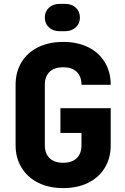

<svg xmlns="http://www.w3.org/2000/svg" viewBox="-20 -955 640 985"><path d="M60 -210V-520Q60 -586 90.5 -636Q121 -686 176 -713Q231 -740 304 -740Q377 -740 432 -713Q487 -686 517.5 -636Q548 -586 548 -520H398Q398 -563 373.5 -586.5Q349 -610 304 -610Q259 -610 234.5 -586.5Q210 -563 210 -520V-210Q210 -167 234.5 -143.5Q259 -120 304 -120Q349 -120 373.5 -143.5Q398 -167 398 -210V-273H290V-400H548V-210Q548 -144 517.5 -94Q487 -44 432 -17Q377 10 304 10Q231 10 176 -17.5Q121 -45 90.5 -95Q60 -145 60 -210ZM285 -795Q252 -795 231 -814.5Q210 -834 210 -865Q210 -896 231 -915.5Q252 -935 285 -935H315Q348 -935 369 -915.5Q390 -896 390 -865Q390 -834 368.5 -814.5Q347 -795 314 -795Z"/></svg>

Font: JetBrains Mono Extra Bold
Style: Regular
Weight: 800
Monospace: yes
Designer: Philipp Nurullin, Konstantin Bulenkov
Foundry: JetBrains
Version: 2.002